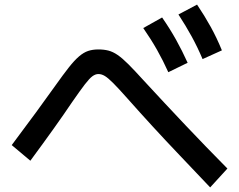

<svg xmlns="http://www.w3.org/2000/svg" viewBox="-20 -825 1040 835"><path d="M712 -511Q689 -562 663 -608Q637 -654 603 -703L685 -749Q719 -700 745.5 -652.5Q772 -605 796 -552ZM861 -568Q839 -620 813.5 -666.5Q788 -713 756 -762L837 -805Q870 -756 896.5 -708Q923 -660 945 -606ZM894 -10Q823 -85 761.5 -149.5Q700 -214 644.5 -274.5Q589 -335 534 -397Q495 -441 472.5 -463.5Q450 -486 436 -494.5Q422 -503 408 -503Q395 -503 382 -493.5Q369 -484 349 -458Q329 -432 293 -380Q258 -328 214.5 -267Q171 -206 112 -126L31 -194Q91 -274 137.5 -337.5Q184 -401 221 -453Q255 -501 279.5 -532Q304 -563 324 -580Q344 -597 363.5 -603.5Q383 -610 408 -610Q432 -610 451.5 -605Q471 -600 491.5 -586Q512 -572 538.5 -545.5Q565 -519 603 -477Q698 -374 786.5 -280.5Q875 -187 969 -92Z"/></svg>

Font: M PLUS 2 Thin Medium
Style: Regular
Weight: 500
Version: Version 1.001